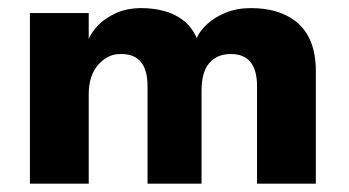

<svg xmlns="http://www.w3.org/2000/svg" viewBox="-20 -442 840 462"><path d="M740 0H598.5V-234.5Q598.5 -312 535.5 -312Q502.5 -312 483.8 -290.5Q465 -269 465 -224V0H335V-234.5Q335 -312 272 -312H269.5Q238.5 -312 216 -285.8Q193.5 -259.5 193.5 -216V0H52V-410.5H193.5V-348Q200 -364.5 216.5 -381.5Q233 -398.5 259.2 -410.5Q285.5 -422.5 321 -422.5Q347.5 -422.5 373.2 -416Q399 -409.5 420 -393.8Q441 -378 453.5 -350.5Q460.5 -367.5 478.5 -384Q496.5 -400.5 523.2 -411.5Q550 -422.5 584 -422.5Q649.5 -422.5 690.5 -391.5Q740 -353.5 740 -270.5Z"/></svg>

Font: Lucymar Sans
Style: Bold
Weight: 700
Foundry: The League of Moveable Type (original font) / Main changes by Cristiano Sobral with portions from Mirco Monsees
Version: Version 2.001;August 30, 2020;FontCreator 13.0.0.2681 64-bit